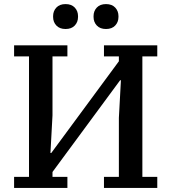

<svg xmlns="http://www.w3.org/2000/svg" viewBox="-20 -920 839 940"><path d="M49 -54H122V-644H49V-698H310V-644H237V-355L227 -171H231L562 -620V-644H489V-698H750V-644H677V-54H750V0H489V-54H562V-343L572 -527H568L237 -78V-54H310V0H49ZM301 -778Q272 -778 256 -795Q240 -812 240 -837V-841Q240 -866 256 -883Q272 -900 301 -900Q330 -900 346 -883Q362 -866 362 -841V-837Q362 -812 346 -795Q330 -778 301 -778ZM499 -778Q470 -778 454 -795Q438 -812 438 -837V-841Q438 -866 454 -883Q470 -900 499 -900Q528 -900 544 -883Q560 -866 560 -841V-837Q560 -812 544 -795Q528 -778 499 -778Z"/></svg>

Font: IBM Plex Serif Medium
Style: Regular
Weight: 500
Designer: Mike Abbink, Paul van der Laan, Pieter van Rosmalen
Foundry: Bold Monday
Version: Version 2.5